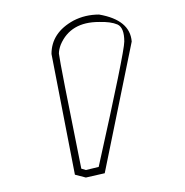

<svg xmlns="http://www.w3.org/2000/svg" viewBox="-20 -665 255 264"><path d="M98.1 -420.9 83 -424.8Q83 -424.8 50.8 -590.8Q50.8 -620.1 81.1 -636.7Q97.2 -645 116.2 -645Q158.7 -637.7 161.1 -607.9L124 -426.8ZM98.1 -431.2 115.7 -435.5Q150.9 -593.3 150.9 -607.9Q150.9 -627 141.6 -631.3Q132.3 -635.3 116.2 -634.8Q76.7 -634.8 63.5 -603.5Q61 -596.7 61 -591.3Q62.5 -578.1 91.8 -433.1Z"/></svg>

Font: Linux Biolinum Outline O
Style: Bold
Weight: 700
Designer: Philipp H. Poll
Foundry: Philipp H. Poll
Version: Version 0.9.2